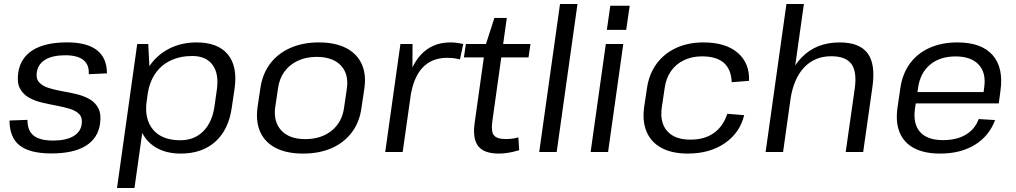

<svg xmlns="http://www.w3.org/2000/svg" viewBox="-20 -760 5082 960"><path d="M236.9 7.2Q129.1 7.2 78.4 -32.7Q27.7 -72.7 27.5 -157.4L117.3 -160.7Q116.6 -107.4 147.8 -82.3Q178.9 -57.2 245.6 -57.2Q308.1 -57.2 345.5 -78.2Q383 -99.2 388.4 -139.1Q393.1 -171.5 376.5 -189Q360 -206.5 329.5 -215.7Q299.1 -225 262.6 -231.8Q226 -238.7 189.6 -247.3Q153.1 -255.8 123.7 -272.6Q94.4 -289.4 79.3 -318.4Q64.2 -347.4 71.2 -396.7Q82.4 -470.9 144.1 -509.5Q205.9 -548.1 315.5 -548.1Q415.1 -548.1 464.9 -509Q514.8 -469.8 514.7 -393.2L423.7 -389Q426.7 -436.2 396.8 -459.9Q366.9 -483.7 307.2 -483.7Q243.2 -483.7 206.7 -461.9Q170.2 -440.1 163.9 -398.3Q159.2 -366.1 175.8 -348.2Q192.3 -330.3 222.7 -320.4Q253.2 -310.6 289.7 -304.3Q326.3 -298.1 362.6 -289.3Q399 -280.6 427.9 -264.2Q456.8 -247.7 471.9 -218.3Q487.1 -188.8 480.1 -140.6Q469.6 -68.1 408.2 -30.4Q346.8 7.2 236.9 7.2Z M883.7 7.9Q809.6 7.9 758 -23.5Q706.4 -54.8 683.6 -112Q660.8 -169.1 670.9 -246.8L678.3 -298.4Q689.5 -375.3 728.2 -431.2Q766.9 -487 827.4 -517.5Q888 -547.9 963.3 -547.9Q1069.4 -547.9 1119 -488.1Q1168.5 -428.3 1153 -317.6L1138.9 -222.4Q1123.4 -111.7 1057 -51.9Q990.5 7.9 883.7 7.9ZM666.1 -540H721.2L730 -371.6L652.4 180H565.1ZM881.3 -58.7Q951.6 -58.7 996.5 -103.8Q1041.3 -149 1052.5 -228.6L1063.9 -309.2Q1075.8 -390.5 1043.1 -435.3Q1010.5 -480 941.2 -480Q879.9 -480 832.2 -457Q784.5 -434 755.4 -390.6Q726.3 -347.3 717.9 -286.6L713.5 -255.7Q700.6 -164.6 745.5 -111.6Q790.3 -58.7 881.3 -58.7Z M1495.4 7.9Q1414.4 7.9 1360.2 -19.5Q1305.9 -46.9 1282 -98.5Q1258.1 -150.1 1267.4 -222.4L1281.6 -317.6Q1291.9 -389.9 1330.3 -441.1Q1368.6 -492.2 1431.1 -520.1Q1493.5 -547.9 1573.7 -547.9Q1655 -547.9 1709.2 -520.5Q1763.4 -493.1 1787.8 -441.5Q1812.1 -389.9 1801.8 -317.6L1787.6 -222.4Q1778.2 -150.1 1739.4 -98.5Q1700.6 -46.9 1638.7 -19.5Q1576.7 7.9 1495.4 7.9ZM1506.1 -64.4Q1586.2 -64.4 1638.6 -107Q1691.1 -149.6 1700.5 -223.1L1714.3 -316.9Q1724.6 -390.5 1683.9 -433.1Q1643.2 -475.6 1563.1 -475.6Q1511.1 -475.6 1469.5 -456.4Q1428 -437.2 1402.2 -401.8Q1376.3 -366.4 1369.9 -316.9L1355.9 -223.1Q1346.7 -150.5 1386.9 -107.4Q1427 -64.4 1506.1 -64.4Z M1982.1 -540H2042.7L2041.8 -341.6L1993.4 0H1906.1ZM2007.1 -297Q2024.7 -420.5 2082.4 -484.2Q2140.1 -547.9 2231.6 -547.9Q2247.7 -547.9 2264 -545.8Q2280.2 -543.8 2296.3 -539.6L2279.6 -462.8Q2251.6 -470.9 2215.4 -470.9Q2138.9 -470.9 2092.3 -421.2Q2045.8 -371.5 2031.4 -270.6Z M2474.4 7.9Q2400.2 7.9 2371.3 -29.1Q2342.3 -66.1 2353.1 -144.3L2407.8 -533.6L2451.9 -670.2H2514L2441.6 -153.1Q2434.6 -102.1 2449.7 -83.4Q2464.7 -64.7 2509.7 -64.7Q2525 -64.7 2540.1 -66.6Q2555.2 -68.4 2571.8 -73.2L2575.9 -8.9Q2560.2 -4.2 2542.8 -0.3Q2525.5 3.5 2508.1 5.7Q2490.7 7.9 2474.4 7.9ZM2309.3 -540H2632.3L2622.6 -472.9H2299.6Z M2867.4 -740 2763.4 0H2676.1L2780.1 -740Z M3096.4 -540 3020.4 0H2933.1L3009.1 -540ZM3128.5 -731.4 3111 -610.6H3014.2L3031.5 -731.4Z M3419.1 7.9Q3341.6 7.9 3289.4 -19.5Q3237.2 -46.9 3214.2 -98.5Q3191.1 -150.1 3200.4 -222.4L3214.6 -317.6Q3224.9 -389.1 3262.5 -440.6Q3300 -492.2 3360.4 -520.1Q3420.7 -547.9 3497.4 -547.9Q3607.7 -547.9 3668.1 -496.4Q3728.6 -445 3725.1 -355.8L3638.6 -349Q3635.9 -413.5 3599.1 -445.9Q3562.3 -478.2 3489.7 -478.2Q3439.7 -478.2 3399.5 -458.8Q3359.3 -439.5 3334.5 -403.8Q3309.6 -368 3303.1 -318.2L3288.8 -221.8Q3278.5 -146.8 3316.3 -104.3Q3354 -61.8 3432.1 -61.8Q3502 -61.8 3548.6 -94.5Q3595.3 -127.3 3616.8 -191L3700.9 -184.2Q3679.5 -95.9 3604 -44Q3528.5 7.9 3419.1 7.9Z M4253.9 -318.5Q4265.3 -402.2 4236.7 -440.5Q4208.1 -478.8 4136.4 -478.8Q4052.7 -478.8 3999.6 -421.8Q3946.6 -364.8 3931.3 -257.6L3882.3 -188.4L3892.4 -254.1Q3914.2 -396 3987.4 -471.9Q4060.6 -547.9 4177.9 -547.9Q4277.4 -547.9 4318 -493.7Q4358.5 -439.5 4342.1 -325L4295.9 0H4208.5ZM3912.1 -740H3999.4L3946.3 -362.5L3895.4 0H3808.1Z M4680.8 7.9Q4602.7 7.9 4551.6 -18.7Q4500.5 -45.2 4478.8 -96.4Q4457.1 -147.6 4467.4 -221.4L4481.6 -318.6Q4491.9 -390.7 4529.3 -441.9Q4566.6 -493.1 4627.4 -520.5Q4688.2 -547.9 4767.1 -547.9Q4887.4 -547.9 4943.2 -484.4Q4998.9 -420.8 4982.1 -304.5L4973.9 -243H4542.1L4550.3 -299.8H4911.3L4895 -277.6L4901.1 -323.5Q4911.3 -396.4 4873.2 -437.1Q4835 -477.9 4758 -477.9Q4679.1 -477.9 4629.7 -436.2Q4580.3 -394.5 4570.2 -319.3L4554.3 -212.7Q4545.1 -138.5 4581.4 -98.9Q4617.7 -59.4 4694.9 -59.4Q4763.1 -59.4 4809 -86.6Q4854.8 -113.8 4873.5 -164.8L4955.5 -159.7Q4925.4 -79.3 4854 -35.7Q4782.6 7.9 4680.8 7.9Z"/></svg>

Font: Pathway Extreme 8pt Thin 12pt
Style: Italic
Weight: 100
Italic angle: -8°
Version: Version 1.001;gftools[0.9.26]